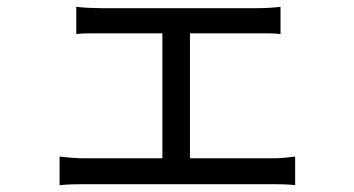

<svg xmlns="http://www.w3.org/2000/svg" viewBox="-20 -537 1040 564"><path d="M204 -517Q220 -515 240.5 -514Q261 -513 273 -513H733Q752 -513 770 -514Q788 -515 804 -517V-437Q788 -439 769 -439Q750 -439 733 -439H273Q261 -439 240.5 -439Q220 -439 204 -437ZM457 -30V-472H538V-30ZM155 -77Q173 -75 191.5 -73.5Q210 -72 227 -72H780Q798 -72 815 -73.5Q832 -75 847 -77V7Q832 5 812 4.5Q792 4 780 4H227Q211 4 192.5 4.5Q174 5 155 7Z"/></svg>

Font: Noto Sans KR
Style: Regular
Weight: 400
Designer: Ryoko NISHIZUKA  (kana, bopomofo & ideographs); Paul D. Hunt (Latin, Greek & Cyrillic); Sandoll Communications , Soo-you
Foundry: Adobe
Version: Version 2.004-H2;hotconv 1.0.118;makeotfexe 2.5.65603